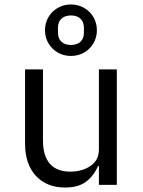

<svg xmlns="http://www.w3.org/2000/svg" viewBox="-20 -826 640 858"><path d="M422 -84H418Q399 -40 364.5 -14Q330 12 271 12Q189 12 140.5 -40Q92 -92 92 -185V-516H172V-199Q172 -129 203 -94Q234 -59 294 -59Q347 -59 384.5 -84.5Q422 -110 422 -158V-516H502V0H422ZM181 -691Q181 -723 196.5 -749.5Q212 -776 238.5 -791Q265 -806 297 -806Q329 -806 355.5 -791Q382 -776 397.5 -749.5Q413 -723 413 -691Q413 -659 397.5 -632.5Q382 -606 355.5 -591Q329 -576 297 -576Q265 -576 238.5 -591Q212 -606 196.5 -632.5Q181 -659 181 -691ZM355 -680V-702Q355 -728 339.5 -742.5Q324 -757 297 -757Q270 -757 254.5 -742.5Q239 -728 239 -702V-680Q239 -654 254.5 -639.5Q270 -625 297 -625Q324 -625 339.5 -639.5Q355 -654 355 -680Z"/></svg>

Font: iA Writer Duo V
Style: Regular
Weight: 400
Designer: Mike Abbink, Paul van der Laan, Pieter van Rosmalen, Oliver Reichenstein
Foundry: Information Architects Inc.
Version: Version 2.000